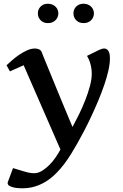

<svg xmlns="http://www.w3.org/2000/svg" viewBox="-20 -769 658 1030"><path d="M539.1 -508.8Q548.3 -508.8 554.4 -503.9Q560.5 -499 564 -491.2Q567.4 -483.4 568.6 -474.4Q569.8 -465.3 569.8 -457Q569.8 -428.2 561.8 -391.8Q553.7 -355.5 539.8 -314.9Q525.9 -274.4 508.1 -231.4Q490.2 -188.5 470.9 -147.2Q451.7 -106 431.9 -68.1Q412.1 -30.3 395 0Q379.4 27.3 362.1 55.7Q344.7 84 324.5 110.8Q304.2 137.7 280.5 161.4Q256.8 185.1 229.2 202.9Q201.7 220.7 168.9 231Q136.2 241.2 98.1 241.2Q90.8 241.2 77.6 240.2Q64.5 239.3 52 236.3Q39.6 233.4 30.3 227.8Q21 222.2 21 212.9Q21 210.4 21.5 209Q22 207.5 22.9 205.1L49.8 132.8Q86.4 143.6 113.5 151.9Q140.6 160.2 164.1 160.2Q184.6 160.2 205.6 147.2Q226.6 134.3 245.4 115.2Q264.2 96.2 279.3 74Q294.4 51.8 304.2 33.2L106.9 -418.9L33.2 -386.2L15.1 -418.9Q26.9 -429.7 44.4 -445.3Q62 -460.9 82.5 -474.9Q103 -488.8 125 -498.8Q147 -508.8 168 -508.8Q180.2 -508.8 190.7 -503.7Q201.2 -498.5 205.1 -485.8Q205.1 -484.9 211.7 -468.8Q218.3 -452.6 229 -426.5Q239.7 -400.4 253.4 -366.9Q267.1 -333.5 281.7 -297.9Q296.4 -262.2 310.8 -227.3Q325.2 -192.4 337.2 -163.6Q349.1 -134.8 357.7 -114.5Q366.2 -94.2 369.1 -87.9Q385.7 -118.7 404.1 -156Q422.4 -193.4 437.5 -231.9Q452.6 -270.5 462.4 -307.1Q472.2 -343.8 472.2 -373Q472.2 -398.9 465.8 -423.3Q459.5 -447.8 446.8 -469.2L511.2 -501Q528.3 -508.8 539.1 -508.8ZM236.8 -749Q249 -749 259.5 -744.9Q270 -740.7 277.3 -733.9Q284.7 -727.1 288.8 -717.5Q293 -708 293 -697.8Q293 -675.3 277.3 -660.2Q261.7 -645 236.8 -645Q212.9 -645 198 -660.2Q183.1 -675.3 183.1 -697.8Q183.1 -718.8 198 -733.9Q212.9 -749 236.8 -749ZM428.2 -749Q440.4 -749 450.7 -744.9Q460.9 -740.7 468.3 -733.9Q475.6 -727.1 479.7 -717.5Q483.9 -708 483.9 -697.8Q483.9 -675.3 468.5 -660.2Q453.1 -645 428.2 -645Q403.8 -645 388.9 -660.2Q374 -675.3 374 -697.8Q374 -718.8 388.9 -733.9Q403.8 -749 428.2 -749Z"/></svg>

Font: Artifika
Style: Medium
Weight: 500
Designer: Yulya Zhdanova | Cyreal.org
Foundry: Yulya Zhdanova | Cyreal
Version: Version 1.000